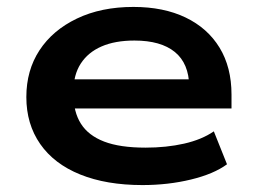

<svg xmlns="http://www.w3.org/2000/svg" viewBox="-20 -524 734 554"><path d="M391 10Q287 10 211.5 -20.5Q136 -51 96 -108.5Q56 -166 56 -244Q56 -321 94 -379Q132 -437 202 -470.5Q272 -504 365 -504Q452 -504 515.5 -473.5Q579 -443 613.5 -386.5Q648 -330 648 -251V-211H168V-295H548L526 -275Q525 -341 484.5 -374Q444 -407 368 -407Q312 -407 273 -390Q234 -373 213 -340.5Q192 -308 192 -261V-251Q192 -201 213.5 -167Q235 -133 280.5 -115.5Q326 -98 400 -98Q460 -98 511 -109.5Q562 -121 597 -145L635 -50Q597 -22 531 -6Q465 10 391 10Z"/></svg>

Font: Nunito Sans 10pt Expanded
Style: Bold
Weight: 700
Width: 7
Designer: Vernon Adams
Foundry: Vernon Adams
Version: Version 3.101;gftools[0.9.27]